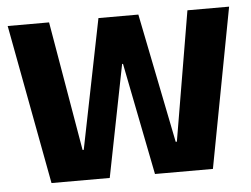

<svg xmlns="http://www.w3.org/2000/svg" viewBox="-44 -594 845 647"><g transform="rotate(-5 378.5 -270.0)"><path d="M4 -540H144L219 -102H223L311 -540H446L534 -102H538L612 -540H753L651 0H455L380 -379H377L302 0H105Z"/></g></svg>

Font: Pathway Extreme Condensed
Style: Bold
Weight: 700
Width: 3
Version: Version 1.001;gftools[0.9.26]